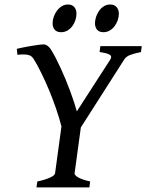

<svg xmlns="http://www.w3.org/2000/svg" viewBox="-20 -816 637 836"><path d="M369.1 0H138.7L142.6 -25.9Q163.6 -30.3 178.2 -35.2Q192.9 -40 201.9 -44.7Q210.9 -49.3 215.1 -53.5Q219.2 -57.6 219.7 -61L247.6 -265.6Q238.3 -301.8 224.1 -343Q210 -384.3 193.4 -424.1Q176.8 -463.9 159.4 -499Q142.1 -534.2 127 -558.6Q122.6 -565.4 117.4 -569.8Q112.3 -574.2 104.5 -576.4Q96.7 -578.6 85 -578.9Q73.2 -579.1 55.7 -577.6L53.2 -603.5Q66.4 -606.4 83 -609.9Q99.6 -613.3 116 -616Q132.3 -618.7 146.7 -620.6Q161.1 -622.6 170.4 -622.6Q178.2 -622.6 186.3 -617.2Q194.3 -611.8 200.7 -602.1Q210.9 -585.9 222.2 -564.5Q233.4 -543 244.4 -519Q255.4 -495.1 265.9 -469.5Q276.4 -443.8 285.6 -419.2Q294.9 -394.5 302.2 -371.8Q309.6 -349.1 314.5 -331.1L460.4 -557.1Q468.8 -570.8 458 -577.6Q447.3 -584.5 413.6 -589.4L417 -615.2H597.2L593.8 -589.4Q562.5 -583 545.9 -576.4Q529.3 -569.8 521 -557.1L332 -261.2L304.7 -61Q304.2 -58.1 307.4 -54Q310.5 -49.8 318.1 -44.9Q325.7 -40 339.1 -35.2Q352.5 -30.3 372.6 -25.9ZM313 -756.8Q313 -742.7 308.3 -728.3Q303.7 -713.9 294.9 -702.1Q286.1 -690.4 273.7 -683.1Q261.2 -675.8 246.1 -675.8Q227.5 -675.8 218.3 -686.5Q209 -697.3 209 -714.8Q209 -728 213.9 -742.4Q218.8 -756.8 227.5 -768.8Q236.3 -780.8 248.5 -788.6Q260.7 -796.4 275.9 -796.4Q293.9 -796.4 303.5 -785.2Q313 -773.9 313 -756.8ZM497.6 -756.8Q497.6 -742.7 492.7 -728.3Q487.8 -713.9 479 -702.1Q470.2 -690.4 457.8 -683.1Q445.3 -675.8 430.2 -675.8Q412.1 -675.8 402.8 -686.5Q393.6 -697.3 393.6 -714.8Q393.6 -728 398.2 -742.4Q402.8 -756.8 411.4 -768.8Q419.9 -780.8 432.1 -788.6Q444.3 -796.4 460 -796.4Q477.5 -796.4 487.5 -785.2Q497.6 -773.9 497.6 -756.8Z"/></svg>

Font: Gentium Book Basic
Style: Italic
Weight: 400
Italic angle: -8°
Designer: J. Victor Gaultney and Annie Olsen
Foundry: SIL International
Version: Version 1.102; 2013; Maintenance release